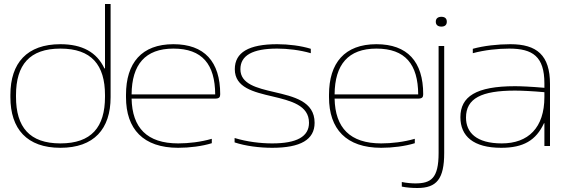

<svg xmlns="http://www.w3.org/2000/svg" viewBox="-20 -730 2810 960"><path d="M32 -256V-244C32 -85 115 9 282 9C450 9 533 -85 533 -244V-710H505V-388H502C464 -469 391 -509 282 -509C115 -509 32 -415 32 -256ZM60 -246V-254C60 -406 128 -487 282 -487C437 -487 505 -406 505 -254V-246C505 -94 437 -13 282 -13C128 -13 60 -94 60 -246Z M1081 -259C1081 -422 1002 -509 847 -509C688 -509 610 -415 610 -256V-244C610 -85 696 9 871 9C928 9 991 1 1039 -14V-36C984 -20 923 -13 871 -13C715 -13 641 -91 638 -237H1056C1077 -237 1081 -245 1081 -259ZM638 -258C639 -407 706 -487 847 -487C992 -487 1055 -408 1056 -258Z M1342 -248C1434 -226 1525 -204 1525 -116C1525 -47 1464 -13 1341 -13C1283 -13 1215 -21 1153 -40V-18C1207 0 1277 9 1341 9C1483 9 1553 -32 1553 -116C1553 -224 1448 -247 1350 -270C1264 -290 1182 -310 1182 -384C1182 -453 1243 -487 1366 -487C1418 -487 1479 -480 1534 -464V-486C1486 -501 1423 -509 1366 -509C1224 -509 1154 -468 1154 -384C1154 -292 1248 -270 1342 -248Z M2096 -259C2096 -422 2017 -509 1862 -509C1703 -509 1625 -415 1625 -256V-244C1625 -85 1711 9 1886 9C1943 9 2006 1 2054 -14V-36C1999 -20 1938 -13 1886 -13C1730 -13 1656 -91 1653 -237H2071C2092 -237 2096 -245 2096 -259ZM1653 -258C1654 -407 1721 -487 1862 -487C2007 -487 2070 -408 2071 -258Z M2159 -622V-621C2159 -606 2169 -597 2187 -597C2205 -597 2214 -606 2214 -621V-622C2214 -637 2205 -646 2187 -646C2169 -646 2159 -637 2159 -622ZM1989 203C2014 208 2040 210 2067 210C2163 210 2201 165 2201 35V-500H2173V35C2173 162 2135 187 2056 187C2040 187 2012 185 1989 180Z M2532 -509C2468 -509 2398 -501 2344 -486V-464C2403 -480 2470 -487 2526 -487C2644 -487 2702 -447 2702 -313V-291C2632 -297 2583 -299 2555 -299C2360 -299 2282 -247 2282 -144C2282 -49 2347 9 2486 9C2597 9 2660 -28 2700 -114H2702V0H2730V-310C2730 -454 2664 -509 2532 -509ZM2310 -142C2310 -238 2387 -277 2555 -277C2590 -277 2648 -274 2702 -269V-245C2702 -91 2621 -13 2489 -13C2361 -13 2310 -68 2310 -142Z"/></svg>

Font: LT Wave Thin
Style: Regular
Weight: 100
Designer: Daniel Lyons
Version: Version 2.5 (Glyphs App)